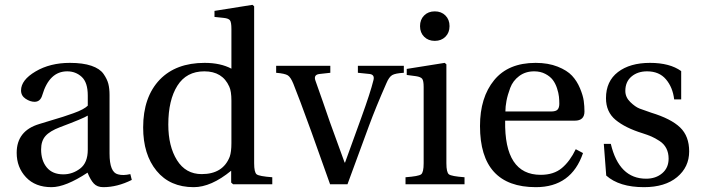

<svg xmlns="http://www.w3.org/2000/svg" viewBox="-20 -762 2906 794"><path d="M49 -130Q49 -221 142 -249Q157 -254 189.5 -263.5Q222 -273 240.5 -279Q259 -285 283 -293.5Q307 -302 321.5 -310Q336 -318 343 -325V-367Q343 -421 318 -444Q293 -467 258 -467Q184 -467 155 -369Q147 -341 123 -341Q105 -341 86 -353.5Q67 -366 67 -388Q67 -431 127 -466.5Q187 -502 269 -502Q323 -502 358 -490Q393 -478 408 -456.5Q423 -435 428 -415.5Q433 -396 433 -369V-127Q433 -49 468 -41Q489 -35 519 -42L525 -18Q465 12 407 12Q382 12 368 -3Q354 -18 342 -48Q251 12 193 12Q126 12 87.5 -29Q49 -70 49 -130ZM150 -144Q150 -98 173.5 -69.5Q197 -41 242 -41Q280 -41 311.5 -65Q343 -89 343 -143V-284Q324 -272 228 -236Q186 -220 168 -199.5Q150 -179 150 -144Z M572 -235Q572 -361 641 -433Q708 -502 826 -502Q892 -502 937 -478V-642Q937 -670 931 -678Q925 -686 905 -688L867 -692V-717L1024 -742L1031 -736V-87Q1031 -49 1041.5 -41Q1052 -33 1106 -29V0H944L936 -7V-56Q853 12 781 12Q683 12 627.5 -55.5Q572 -123 572 -235ZM676 -247Q676 -157 712 -99.5Q748 -42 814 -42Q902 -42 930 -114Q937 -134 937 -170V-346Q937 -385 928 -404Q900 -467 825 -467Q751 -467 713.5 -407.5Q676 -348 676 -247Z M1122 -461V-490H1346V-461L1301 -456Q1275 -453 1285 -427Q1295 -399 1315 -342Q1335 -285 1344 -258L1405 -90H1407L1474 -275Q1512 -380 1524 -429Q1531 -453 1509 -456L1460 -461V-490H1650V-461Q1615 -459 1602 -451.5Q1589 -444 1578 -418Q1534 -318 1506 -242L1417 0H1345L1268 -216Q1215 -362 1193 -416Q1182 -443 1170 -450.5Q1158 -458 1122 -461Z M1734 -610Q1717 -627 1717 -654Q1717 -681 1734 -698Q1751 -715 1778 -715Q1805 -715 1822 -698Q1839 -681 1839 -654Q1839 -627 1822 -610Q1805 -593 1778 -593Q1751 -593 1734 -610ZM1657 0V-29Q1711 -33 1721.5 -41Q1732 -49 1732 -87V-402Q1732 -428 1726 -436Q1720 -444 1700 -447L1662 -452V-477L1819 -502L1826 -496V-87Q1826 -49 1836.5 -41Q1847 -33 1901 -29V0Z M1965 -241Q1965 -359 2023.5 -430.5Q2082 -502 2195 -502Q2247 -502 2286 -486.5Q2325 -471 2345.5 -449Q2366 -427 2378.5 -397Q2391 -367 2394 -345Q2397 -323 2397 -301Q2397 -263 2357 -263H2069Q2065 -39 2216 -39Q2270 -39 2303.5 -67Q2337 -95 2361 -145L2391 -129Q2343 12 2196 12Q1965 12 1965 -241ZM2070 -301H2259Q2279 -301 2286 -309Q2293 -317 2293 -333Q2293 -347 2291.5 -362Q2290 -377 2283.5 -397Q2277 -417 2266 -431.5Q2255 -446 2235 -456.5Q2215 -467 2189 -467Q2153 -467 2127 -447.5Q2101 -428 2090 -398.5Q2079 -369 2074.5 -345Q2070 -321 2070 -301Z M2477 -167H2506Q2540 -23 2652 -23Q2692 -23 2718.5 -45.5Q2745 -68 2745 -106Q2745 -130 2735.5 -148.5Q2726 -167 2707.5 -179Q2689 -191 2674 -197.5Q2659 -204 2637 -211Q2566 -233 2526 -266Q2486 -299 2486 -356Q2486 -426 2535.5 -464Q2585 -502 2668 -502Q2750 -502 2797 -468V-351H2768Q2762 -401 2734 -434Q2706 -467 2656 -467Q2617 -467 2591.5 -445.5Q2566 -424 2566 -386Q2566 -360 2586.5 -340Q2607 -320 2625 -313Q2643 -306 2673 -296Q2755 -271 2792.5 -235Q2830 -199 2830 -136Q2830 -71 2780 -29.5Q2730 12 2643 12Q2541 12 2487 -36Z"/></svg>

Font: Linguistics Pro
Style: Regular
Weight: 400
Designer: Stefan Peev, Context Ltd
Foundry: Stefan Peev, Context Ltd
Version: Version 001.000